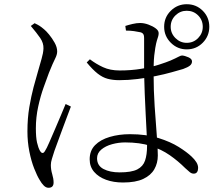

<svg xmlns="http://www.w3.org/2000/svg" viewBox="-20 -842 1040 910"><path d="M865 -608Q821 -608 789.5 -639.5Q758 -671 758 -715Q758 -760 789.5 -791Q821 -822 865 -822Q910 -822 941 -791Q972 -760 972 -715Q972 -671 941 -639.5Q910 -608 865 -608ZM563 23Q518 23 482.5 10Q447 -3 426 -27.5Q405 -52 405 -87Q405 -128 430.5 -154Q456 -180 500 -193Q544 -206 596 -206Q673 -206 730.5 -188Q788 -170 827 -145.5Q866 -121 888 -100Q902 -87 910.5 -73.5Q919 -60 919 -46Q919 -34 914 -26.5Q909 -19 898 -19Q888 -19 879 -26.5Q870 -34 858 -45Q824 -79 784.5 -106.5Q745 -134 694 -150.5Q643 -167 573 -167Q542 -167 511 -158.5Q480 -150 460 -133Q440 -116 440 -92Q440 -57 470.5 -41Q501 -25 547 -25Q603 -25 630.5 -39Q658 -53 667.5 -81Q677 -109 677 -150Q677 -173 675 -212.5Q673 -252 670.5 -300Q668 -348 666 -397.5Q664 -447 663 -492Q663 -514 663 -547.5Q663 -581 663 -612.5Q663 -644 663 -660Q663 -670 661.5 -675Q660 -680 656.5 -683.5Q653 -687 646 -689Q633 -692 615 -694.5Q597 -697 577 -697L574 -719Q589 -724 608.5 -728.5Q628 -733 644 -733Q663 -733 683.5 -725.5Q704 -718 718 -707.5Q732 -697 732 -685Q732 -676 729.5 -668.5Q727 -661 723.5 -649.5Q720 -638 716 -615Q713 -598 711 -578.5Q709 -559 708.5 -537Q708 -515 708 -491Q708 -414 713 -338.5Q718 -263 723 -201.5Q728 -140 728 -105Q728 -69 711.5 -40Q695 -11 659 6Q623 23 563 23ZM210 48Q198 48 187.5 37.5Q177 27 168 11Q156 -8 142 -43.5Q128 -79 119 -124.5Q110 -170 110 -219Q110 -282 119 -334.5Q128 -387 139 -428.5Q150 -470 159 -500Q169 -536 177 -563Q185 -590 186 -612Q187 -638 170.5 -662Q154 -686 126 -719L144 -732Q159 -725 167.5 -719.5Q176 -714 189 -703Q198 -696 212.5 -678.5Q227 -661 239 -639.5Q251 -618 251 -598Q251 -583 241 -563.5Q231 -544 212 -497Q202 -470 187 -428.5Q172 -387 161 -336.5Q150 -286 150 -234Q150 -191 155.5 -166.5Q161 -142 170 -126Q175 -118 181 -117Q187 -116 193 -126Q201 -138 213.5 -167Q226 -196 241 -230.5Q256 -265 269.5 -297.5Q283 -330 291 -349L316 -337Q309 -318 297.5 -288Q286 -258 274.5 -226.5Q263 -195 253 -168Q243 -141 238 -127Q231 -105 226 -89Q221 -73 221 -60Q221 -38 227.5 -16.5Q234 5 234 23Q234 48 210 48ZM545 -462Q515 -462 490.5 -468.5Q466 -475 442.5 -493.5Q419 -512 391 -546L406 -561Q435 -539 468.5 -523.5Q502 -508 547 -508Q602 -508 650 -516Q698 -524 733.5 -535.5Q769 -547 788 -555Q815 -567 826 -573Q837 -579 843 -579Q856 -578 873 -570.5Q890 -563 890 -551Q890 -539 880 -531Q870 -523 848 -515Q827 -509 793.5 -499.5Q760 -490 718 -481.5Q676 -473 632 -467.5Q588 -462 545 -462ZM865 -639Q897 -639 919 -661.5Q941 -684 941 -715Q941 -747 919 -769Q897 -791 865 -791Q834 -791 811.5 -769Q789 -747 789 -715Q789 -684 811.5 -661.5Q834 -639 865 -639Z"/></svg>

Font: Noto Serif SC ExtraLight Light
Style: Regular
Weight: 300
Version: Version 2.002-H1;hotconv 1.1.0;makeotfexe 2.6.0